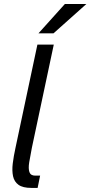

<svg xmlns="http://www.w3.org/2000/svg" viewBox="-20 -918 442 938"><path d="M151.8 -60 133 0Q91.5 0 70.6 -15Q49.7 -30 43.8 -57Q38 -84 42.3 -119.5Q46.7 -155 55.7 -196L162.7 -700H242.7L135.7 -196Q127.7 -156 122.7 -125.1Q117.7 -94.2 123.8 -77.1Q129.8 -60 151.8 -60ZM151.8 -60H176L163.8 0H133ZM401.8 -898.3 241.2 -755H167.8L296.8 -898.3Z"/></svg>

Font: Epunda Sans Light
Style: Italic
Weight: 300
Italic angle: -12.0243°
Designer: Simon Atzbach
Foundry: typofactur
Version: Version 2.204